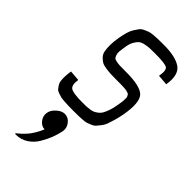

<svg xmlns="http://www.w3.org/2000/svg" viewBox="-340 -829 1298 1298"><g transform="rotate(45 309.0 -180.5)"><path d="M271 -1Q241 -1 225.5 -1.5Q210 -2 185.5 -3.5Q161 -5 149 -8Q137 -11 120 -17Q103 -23 95.5 -32Q88 -41 79.5 -54Q71 -67 69 -84.5Q67 -102 67.5 -125.5Q68 -149 73 -178L148 -172Q139 -115 163.5 -99.5Q188 -84 275 -84Q300 -84 313.5 -84.5Q327 -85 346.5 -88Q366 -91 377 -96.5Q388 -102 402 -113Q416 -124 424.5 -140.5Q433 -157 441.5 -181Q450 -205 455 -237Q458 -257 460.5 -269Q463 -281 463 -294.5Q463 -308 463.5 -315Q464 -322 459.5 -330Q455 -338 453 -341Q451 -344 440 -347.5Q429 -351 423.5 -352Q418 -353 399.5 -354Q381 -355 370.5 -355Q360 -355 333 -355Q296 -355 275 -356Q254 -357 226.5 -361Q199 -365 185 -373.5Q171 -382 156.5 -397Q142 -412 137.5 -435Q133 -458 133 -491.5Q133 -525 141 -569Q147 -602 154.5 -628Q162 -654 174 -673Q186 -692 196 -705Q206 -718 224.5 -726.5Q243 -735 255.5 -739.5Q268 -744 293.5 -746Q319 -748 333.5 -748.5Q348 -749 380 -749Q387 -749 391 -749Q502 -749 554 -712.5Q606 -676 589 -572L514 -578Q525 -640 504 -653Q483 -666 388 -666Q353 -666 335 -665Q317 -664 292.5 -658.5Q268 -653 255.5 -641.5Q243 -630 231.5 -609Q220 -588 215 -557Q210 -526 208 -507Q206 -488 211 -474Q216 -460 221.5 -453.5Q227 -447 246 -443.5Q265 -440 279.5 -439.5Q294 -439 329 -439Q334 -439 337 -439Q477 -439 514.5 -397.5Q552 -356 529 -225Q522 -188 513.5 -158.5Q505 -129 497 -106.5Q489 -84 475.5 -67.5Q462 -51 452.5 -39.5Q443 -28 424.5 -20.5Q406 -13 394.5 -9Q383 -5 359.5 -3.5Q336 -2 322 -1.5Q308 -1 280 -1Q274 -1 271 -1ZM110 388Q101 388 103 382Q103 381 111.5 375Q120 369 133 357Q146 345 161 328.5Q176 312 193 284.5Q210 257 223 225Q193 225 171 197Q149 169 155 135Q160 105 189 79.5Q218 54 246 54Q280 54 302.5 83Q325 112 319 147Q311 185 297.5 220.5Q284 256 260 297Q236 338 197 363Q158 388 110 388Z"/></g></svg>

Font: Hermit LightItalic
Style: Regular
Weight: 300
Italic angle: -10°
Designer: Pablo Caro
Version: Version 2.000;PS 002.000;hotconv 1.0.88;makeotf.lib2.5.64775